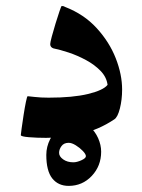

<svg xmlns="http://www.w3.org/2000/svg" viewBox="-20 -457 476 644"><path d="M389.6 -156.7Q389.6 -122.6 382.1 -93Q374.5 -63.5 363.3 -56.6Q310.1 -21 250 -7.8Q189.9 5.4 134.3 5.4Q104.5 5.4 77.1 3.2Q49.8 1 49.8 -3.9Q49.8 -5.9 52.5 -25.9Q55.2 -45.9 59.1 -71Q63 -96.2 66.9 -115.2Q70.8 -134.3 72.8 -134.3Q76.2 -134.3 96.4 -131.8Q116.7 -129.4 143.1 -129.4Q224.1 -129.4 275.4 -141.8Q326.7 -154.3 340.8 -172.4Q337.4 -198.7 317.1 -219.5Q296.9 -240.2 268.3 -255.6Q239.7 -271 210.2 -280.8Q180.7 -290.5 158.7 -294.9Q148.4 -298.8 148.4 -309.1Q148.4 -314.5 153.8 -334.7Q159.2 -355 166.5 -378.7Q173.8 -402.3 179.7 -419.7Q185.5 -437 187 -437Q193.8 -437 198.7 -433.6Q261.7 -409.2 304.2 -362.8Q346.7 -316.4 368.2 -261.7Q389.6 -207 389.6 -156.7ZM319.3 51.8Q319.3 99.6 287.8 133.1Q256.3 166.5 210.4 166.5Q175.3 166.5 155.3 141.4Q135.3 116.2 135.3 62.5Q135.3 35.2 148.2 9.8Q161.1 -15.6 184.3 -32Q207.5 -48.3 238.8 -48.3Q262.7 -48.3 280.8 -32.5Q298.8 -16.6 309.1 6.3Q319.3 29.3 319.3 51.8ZM268.1 66.9Q268.1 60.1 257.8 49.3Q247.6 38.6 234.1 30.3Q220.7 22 210.4 22Q194.3 22 186.3 33Q178.2 43.9 178.2 55.7Q178.2 67.9 191.9 77.6Q205.6 87.4 226.1 87.4Q237.8 87.4 252.9 80.6Q268.1 73.7 268.1 66.9Z"/></svg>

Font: Scheherazade New
Style: Bold
Weight: 700
Designer: SIL International
Foundry: SIL International
Version: Version 4.000